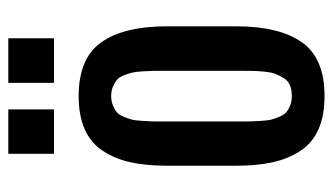

<svg xmlns="http://www.w3.org/2000/svg" viewBox="-190 -606 804 464"><g transform="rotate(-90 212.0 -374.0)"><path d="M43.5 -205.1V-372.6Q43.5 -423.3 52 -461.2Q60.5 -499 79.6 -527.8Q98.6 -556.6 131.6 -571.3Q164.6 -585.9 211.9 -585.9Q303.2 -585.9 341.8 -531.2Q380.4 -476.6 380.4 -372.6V-205.1Q380.4 -101.1 341.8 -46.4Q303.2 8.3 211.9 8.3Q164.6 8.3 131.6 -6.3Q98.6 -21 79.6 -49.8Q60.5 -78.6 52 -116.5Q43.5 -154.3 43.5 -205.1ZM72.3 -645.5V-755.9H179.7V-645.5ZM150.4 -198.2Q150.4 -179.7 150.6 -170.4Q150.9 -161.1 151.9 -145Q152.8 -128.9 155 -120.4Q157.2 -111.8 161.9 -100.8Q166.5 -89.8 172.9 -84.2Q179.2 -78.6 189.2 -74.7Q199.2 -70.8 211.9 -70.8Q226.6 -70.8 237.5 -75.2Q248.5 -79.6 254.9 -89.8Q261.2 -100.1 265.1 -109.6Q269 -119.1 270.8 -137Q272.5 -154.8 272.7 -165.8Q272.9 -176.8 272.9 -198.2V-379.4Q272.9 -397.9 272.7 -407.2Q272.5 -416.5 271.5 -432.6Q270.5 -448.7 268.3 -457.3Q266.1 -465.8 261.7 -477.1Q257.3 -488.3 250.7 -493.7Q244.1 -499 234.4 -503.2Q224.6 -507.3 211.9 -507.3Q199.2 -507.3 189.2 -503.2Q179.2 -499 172.9 -493.7Q166.5 -488.3 161.9 -477.1Q157.2 -465.8 155 -457.3Q152.8 -448.7 151.9 -432.6Q150.9 -416.5 150.6 -407.2Q150.4 -397.9 150.4 -379.4ZM243.7 -645.5V-755.9H351.6V-645.5Z"/></g></svg>

Font: Oswald Regular
Style: Regular
Weight: 400
Designer: Vernon Adams
Foundry: Vernon Adams
Version: 3.0; ttfautohint (v0.95) -l 8 -r 50 -G 200 -x 0 -w "G" -W -c